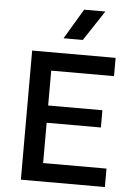

<svg xmlns="http://www.w3.org/2000/svg" viewBox="-62 -991 735 1037"><g transform="rotate(5 306.0 -472.0)"><path d="M91 0V-700H543.5V-601H203V-412H497V-318.5H203V-100H546.5V0ZM254 -781 351.5 -944.5H466.5L358.5 -781Z"/></g></svg>

Font: Geologica
Style: Regular
Weight: 400
Designer: Sindre Bremnes, Frode Helland
Foundry: Monokrom Skriftforlag AS
Version: Version 1.010; ttfautohint (v1.8.4.7-5d5b);gftools[0.9.28]